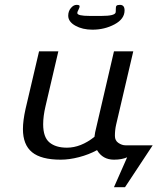

<svg xmlns="http://www.w3.org/2000/svg" viewBox="-20 -653 669 797"><path d="M263.2 -587.9Q263.2 -606.4 274.2 -619.6Q285.2 -632.8 297.9 -632.8Q310.1 -632.8 310.5 -627.7Q311 -622.6 305.9 -613Q300.8 -603.5 300.8 -599.1Q300.8 -586.9 352.1 -586.9H401.9Q456.1 -586.9 460 -601.1Q460.9 -605.5 460.7 -615.7Q460.4 -626 463.9 -629.4Q467.3 -632.8 478 -632.8Q497.1 -632.8 497.1 -609.9Q497.1 -574.2 455.6 -552Q414.1 -529.8 363.8 -529.8Q322.3 -529.8 292.7 -546.4Q263.2 -563 263.2 -587.9ZM507.8 0Q485.4 9.8 453.1 9.8Q406.2 9.8 382.8 -29.8Q348.6 -11.2 308.1 -0.7Q267.6 9.8 231.9 9.8Q150.9 9.8 113 -21.2Q75.2 -52.2 75.2 -117.2Q75.2 -151.9 85.9 -200.2L142.1 -439.9H222.2L168.9 -211.9Q159.2 -170.9 159.2 -137.2Q159.2 -83.5 185.3 -61.8Q211.4 -40 257.8 -40Q315.4 -40 372.1 -85Q372.1 -86.4 375 -104L453.1 -439.9H533.2L461.9 -134.8Q457 -113.3 457 -88.9Q457 -69.3 471.7 -59.6Q486.3 -49.8 501 -49.8H613.8L499 124H453.1Z"/></svg>

Font: Pfennig
Style: Italic
Weight: 500
Italic angle: -13°
Version: Version 20120410 ; ttfautohint (v0.8)